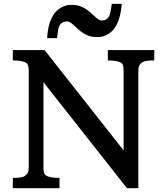

<svg xmlns="http://www.w3.org/2000/svg" viewBox="-20 -998 880 1018"><path d="M47.9 0ZM47.9 -54.7Q95.7 -54.7 109.9 -64Q124 -73.2 128.2 -83.7Q132.3 -94.2 132.3 -108.9V-623.5Q132.3 -655.3 120.6 -663.6Q101.1 -677.7 47.9 -677.7V-732.4H216.3L635.3 -200.7V-623.5Q635.3 -655.8 624 -663.6Q604.5 -677.7 551.8 -677.7V-732.4H797.9V-677.7Q750 -677.7 735.8 -668.5Q721.7 -659.2 717.5 -648.7Q713.4 -638.2 713.4 -623.5V0H653.3L210.4 -562V-108.9Q210.4 -77.1 222.2 -68.8Q241.7 -54.7 295.4 -54.7V0H47.9ZM547.9 -814Q523.9 -801.3 497.1 -801.3Q470.2 -801.3 452.6 -807.4Q435.1 -813.5 420.9 -822.8Q406.7 -832 395 -842.8Q383.3 -853.5 366.2 -868.9Q349.1 -884.3 336.4 -884.3Q296.4 -884.3 288.6 -841.3L282.2 -795.9H230Q236.3 -921.9 307.1 -959.5Q331.1 -972.2 358.2 -972.2Q385.3 -972.2 402.6 -966.1Q419.9 -960 434.3 -950.7Q448.7 -941.4 460.4 -930.7Q472.2 -919.9 489.5 -904.5Q506.8 -889.2 519.5 -889.2Q556.6 -889.2 565.4 -932.1L572.8 -977.5H625.5Q616.2 -850.1 547.9 -814Z"/></svg>

Font: Arbutus Slab
Style: Regular
Weight: 400
Version: Version 1.002; ttfautohint (v0.92) -l 10 -r 16 -G 200 -x 7 -